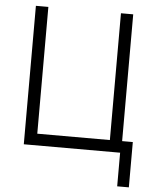

<svg xmlns="http://www.w3.org/2000/svg" viewBox="-58 -749 775 967"><g transform="rotate(5 329.0 -265.0)"><path d="M571 170V0H84V-700H147V-59H514V-700H576V-59H630V170Z"/></g></svg>

Font: Zen Kaku Gothic Antique
Style: Regular
Weight: 400
Designer: Yoshimichi Ohira
Foundry: Positype
Version: Version 1.001